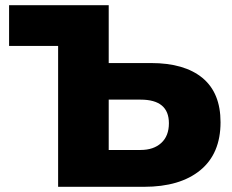

<svg xmlns="http://www.w3.org/2000/svg" viewBox="-20 -720 895 740"><path d="M830 -249Q830 -128 752 -64Q674 0 535 0H204V-543H15V-700H399V-477H562Q691 -477 760.5 -419.5Q830 -362 830 -249ZM631 -245Q631 -336 522 -336H399V-142H522Q572 -142 601.5 -169Q631 -196 631 -245Z"/></svg>

Font: CMG Sans ExtraBold
Style: Regular
Weight: 800
Designer: Julieta Ulanovsky
Foundry: Julieta Ulanovsky
Version: Version 7.200